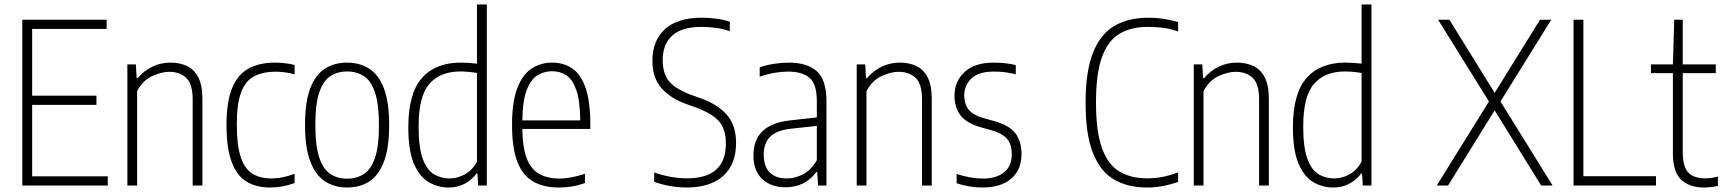

<svg xmlns="http://www.w3.org/2000/svg" viewBox="-20 -828 7691 857"><path d="M79.5 0V-740H456V-699H123.5V-401H410.5V-360H123.5V-41H461V0Z M548.5 0V-540.5H586.5L590 -479H594.5Q622 -512 659.5 -530.2Q697 -548.5 741.5 -548.5Q781.5 -548.5 813.8 -533.8Q846 -519 864.8 -483.5Q883.5 -448 883.5 -386V0H840V-384Q840 -454 811 -480.8Q782 -507.5 735 -507.5Q701.5 -507.5 660 -488.8Q618.5 -470 592 -421.5V0Z M1185.5 9Q1123 9 1079.8 -17.8Q1036.5 -44.5 1013.8 -105.8Q991 -167 991 -270Q991 -373.5 1016 -434.5Q1041 -495.5 1089.2 -522Q1137.5 -548.5 1208 -548.5Q1228 -548.5 1250.5 -546Q1273 -543.5 1295 -538V-496.5Q1271 -503 1248.8 -505.5Q1226.5 -508 1212.5 -508Q1153 -508 1114 -487.2Q1075 -466.5 1056 -415Q1037 -363.5 1037 -272.5Q1037 -179.5 1054.5 -127Q1072 -74.5 1106.5 -53Q1141 -31.5 1192 -31.5Q1213.5 -31.5 1239 -36.2Q1264.5 -41 1295 -52V-11Q1266 -0.5 1239 4.2Q1212 9 1185.5 9Z M1529.5 9Q1473 9 1430.8 -18.5Q1388.5 -46 1365 -107.2Q1341.5 -168.5 1341.5 -270Q1341.5 -372 1364.5 -433Q1387.5 -494 1429.8 -521.2Q1472 -548.5 1529.5 -548.5Q1586 -548.5 1628.2 -521.2Q1670.5 -494 1693.8 -433Q1717 -372 1717 -270Q1717 -168.5 1694 -107.2Q1671 -46 1629 -18.5Q1587 9 1529.5 9ZM1529.5 -30.5Q1572.5 -30.5 1604.5 -51.5Q1636.5 -72.5 1654 -124.2Q1671.5 -176 1671.5 -268Q1671.5 -362 1654 -414.5Q1636.5 -467 1604.5 -488Q1572.5 -509 1529.5 -509Q1486 -509 1454.2 -488Q1422.5 -467 1405 -415.5Q1387.5 -364 1387.5 -272Q1387.5 -178 1404.8 -125.5Q1422 -73 1454 -51.8Q1486 -30.5 1529.5 -30.5Z M1982.5 9Q1934.5 9 1893.5 -15Q1852.5 -39 1827.5 -97.5Q1802.5 -156 1802.5 -259.5Q1802.5 -411 1863.2 -479.8Q1924 -548.5 2036.5 -548.5Q2053.5 -548.5 2072.8 -547.2Q2092 -546 2109 -544V-808H2153V0H2114.5L2111 -53.5H2107Q2089 -28 2057 -9.5Q2025 9 1982.5 9ZM1987.5 -31.5Q2022.5 -31.5 2056.5 -50.8Q2090.5 -70 2109 -107.5V-502Q2094.5 -505 2073.2 -507Q2052 -509 2034.5 -509Q1944.5 -509 1896.5 -453.5Q1848.5 -398 1848.5 -264Q1848.5 -169 1867 -119Q1885.5 -69 1917 -50.2Q1948.5 -31.5 1987.5 -31.5Z M2474.5 9Q2406.5 9 2359.8 -17.8Q2313 -44.5 2289.2 -105.8Q2265.5 -167 2265.5 -270.5Q2265.5 -373 2288.8 -434Q2312 -495 2352.5 -521.8Q2393 -548.5 2444.5 -548.5Q2496.5 -548.5 2534.8 -522.2Q2573 -496 2594 -435Q2615 -374 2615 -270V-252.5H2311.5Q2312.5 -168.5 2331.5 -120.2Q2350.5 -72 2387.2 -51.5Q2424 -31 2478 -31Q2501.5 -31 2528.5 -36Q2555.5 -41 2591 -52V-11Q2558 0.5 2529.8 4.8Q2501.5 9 2474.5 9ZM2444.5 -510Q2407.5 -510 2378 -491.2Q2348.5 -472.5 2330.5 -424.8Q2312.5 -377 2311.5 -290.5H2570Q2569 -377 2552.8 -424.8Q2536.5 -472.5 2508.8 -491.2Q2481 -510 2444.5 -510Z M3044 9Q3011.5 9 2973.5 2.8Q2935.5 -3.5 2900 -16.5V-58Q2976.5 -32 3046.5 -32Q3220 -32 3220 -187.5Q3220 -253.5 3187 -289Q3154 -324.5 3078.5 -351L3050.5 -361Q2974 -387.5 2933 -434Q2892 -480.5 2892 -557Q2892 -647 2948.2 -698Q3004.5 -749 3112.5 -749Q3142.5 -749 3177.2 -744.5Q3212 -740 3237.5 -731V-689Q3205.5 -699.5 3174.5 -703.8Q3143.5 -708 3111.5 -708Q3023.5 -708 2980.8 -669.5Q2938 -631 2938 -560Q2938 -496.5 2969.2 -461.8Q3000.5 -427 3073.5 -401.5L3101.5 -391.5Q3182 -364 3223.8 -316.2Q3265.5 -268.5 3265.5 -190.5Q3265.5 -94.5 3208 -42.8Q3150.5 9 3044 9Z M3486 8Q3422.5 8 3382.8 -28.5Q3343 -65 3343 -134Q3343 -204 3384 -243Q3425 -282 3510 -291L3626 -304V-375Q3626 -454 3592.8 -481.2Q3559.5 -508.5 3497 -508.5Q3470.5 -508.5 3437.5 -503Q3404.5 -497.5 3371 -485.5V-527Q3398.5 -537.5 3434 -543Q3469.5 -548.5 3500.5 -548.5Q3582 -548.5 3625.5 -510.5Q3669 -472.5 3669 -373.5V0H3631.5L3627.5 -60.5H3623.5Q3599 -26 3563.8 -9Q3528.5 8 3486 8ZM3389 -139.5Q3389 -83.5 3416.2 -57.5Q3443.5 -31.5 3493 -31.5Q3526 -31.5 3562 -48.8Q3598 -66 3626 -113V-266L3510.5 -253.5Q3448 -247 3418.5 -218.5Q3389 -190 3389 -139.5Z M3804 0V-540.5H3842L3845.5 -479H3850Q3877.5 -512 3915 -530.2Q3952.5 -548.5 3997 -548.5Q4037 -548.5 4069.2 -533.8Q4101.5 -519 4120.2 -483.5Q4139 -448 4139 -386V0H4095.5V-384Q4095.5 -454 4066.5 -480.8Q4037.5 -507.5 3990.5 -507.5Q3957 -507.5 3915.5 -488.8Q3874 -470 3847.5 -421.5V0Z M4365.5 9Q4335 9 4306 4Q4277 -1 4250 -10V-51.5Q4313.5 -31 4365.5 -31Q4428 -31 4462 -59Q4496 -87 4496 -139Q4496 -186 4473.8 -209.8Q4451.5 -233.5 4409 -245.5L4361 -259Q4294 -278 4267.2 -313.2Q4240.5 -348.5 4240.5 -401.5Q4240.5 -465 4285.8 -506.8Q4331 -548.5 4415 -548.5Q4443.5 -548.5 4467.2 -545.8Q4491 -543 4514 -537.5V-496.5Q4487 -503 4464.2 -505.8Q4441.5 -508.5 4415.5 -508.5Q4348 -508.5 4316 -477.8Q4284 -447 4284 -403Q4284 -362 4304.5 -337.8Q4325 -313.5 4368 -301.5L4416 -288Q4487.5 -268 4513.5 -231.5Q4539.5 -195 4539.5 -141Q4539.5 -70.5 4493.8 -30.8Q4448 9 4365.5 9Z M5099 9Q5015 9 4953.8 -26Q4892.5 -61 4859 -143.5Q4825.5 -226 4825.5 -369Q4825.5 -509.5 4858.8 -593Q4892 -676.5 4954.8 -712.8Q5017.5 -749 5106.5 -749Q5172.5 -749 5238.5 -729.5V-687.5Q5202 -700 5169.8 -704Q5137.5 -708 5103.5 -708Q5029 -708 4977.2 -677.5Q4925.5 -647 4898.8 -573.5Q4872 -500 4872 -371Q4872 -238.5 4899.5 -164.8Q4927 -91 4978 -61.5Q5029 -32 5100 -32Q5135.5 -32 5168 -38.2Q5200.5 -44.5 5238.5 -58V-16Q5209.5 -5.5 5174.2 1.8Q5139 9 5099 9Z M5308.5 0V-540.5H5346.5L5350 -479H5354.5Q5382 -512 5419.5 -530.2Q5457 -548.5 5501.5 -548.5Q5541.5 -548.5 5573.8 -533.8Q5606 -519 5624.8 -483.5Q5643.5 -448 5643.5 -386V0H5600V-384Q5600 -454 5571 -480.8Q5542 -507.5 5495 -507.5Q5461.5 -507.5 5420 -488.8Q5378.5 -470 5352 -421.5V0Z M5931 9Q5883 9 5842 -15Q5801 -39 5776 -97.5Q5751 -156 5751 -259.5Q5751 -411 5811.8 -479.8Q5872.5 -548.5 5985 -548.5Q6002 -548.5 6021.2 -547.2Q6040.5 -546 6057.5 -544V-808H6101.5V0H6063L6059.5 -53.5H6055.5Q6037.5 -28 6005.5 -9.5Q5973.5 9 5931 9ZM5936 -31.5Q5971 -31.5 6005 -50.8Q6039 -70 6057.5 -107.5V-502Q6043 -505 6021.8 -507Q6000.5 -509 5983 -509Q5893 -509 5845 -453.5Q5797 -398 5797 -264Q5797 -169 5815.5 -119Q5834 -69 5865.5 -50.2Q5897 -31.5 5936 -31.5Z M6393 0 6626 -375 6399 -740H6449.5L6651.5 -413.5L6854 -740H6904L6677.5 -375L6910 0H6859L6651.5 -335.5L6443.5 0Z M7003.5 0V-740H7047.5V-41.5H7371.5V0Z M7585.5 9Q7521 9 7484 -26Q7447 -61 7447 -143.5V-501.5H7349V-540.5H7447L7453 -740H7491V-540.5H7638.5V-501.5H7491V-150.5Q7491 -83.5 7515.8 -57.8Q7540.5 -32 7591 -32Q7616 -32 7648 -39.5V2Q7634 5 7617.2 7Q7600.5 9 7585.5 9Z"/></svg>

Font: Encode Sans Cnd XLt
Style: Regular
Weight: 200
Width: 3
Designer: Multiple Designers
Foundry: Impallari Type
Version: Version 3.002; ttfautohint (v1.8.3) -l 8 -r 50 -G 200 -x 14 